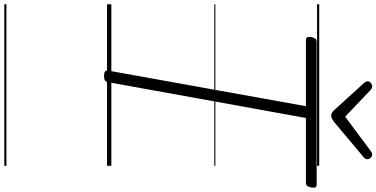

<svg xmlns="http://www.w3.org/2000/svg" viewBox="-450 -826 1755 895"><g transform="rotate(90 427.5 -378.5)"><path d="M333 14Q305 14 309 -5L475 -927H167Q157 -927 154 -933Q151 -939 153 -953Q156 -966 161 -971.5Q166 -977 176 -977H840Q850 -977 853 -971.5Q856 -966 854 -953Q852 -939 846.5 -933Q841 -927 831 -927H530L363 -5Q362 5 355 9.5Q348 14 333 14ZM700 -1236Q708 -1236 715 -1229Q722 -1222 722 -1214Q722 -1209 720.5 -1205.5Q719 -1202 715 -1198L547 -1057Q539 -1052 533 -1048.5Q527 -1045 519 -1045Q511 -1045 505.5 -1048.5Q500 -1052 494 -1058L365 -1200Q362 -1204 360.5 -1208Q359 -1212 359 -1215Q359 -1224 367.5 -1230Q376 -1236 383 -1236Q389 -1236 392.5 -1233.5Q396 -1231 401 -1227L524 -1110L681 -1227Q687 -1231 691 -1233.5Q695 -1236 700 -1236ZM0 469H753V479H0ZM0 -20H753V0H0ZM0 -505H753V-500H0ZM0 -989H753V-979H0Z"/></g></svg>

Font: Playwrite DE VA Guides
Style: Regular
Weight: 400
Designer: Veronika Burian, José Scaglione
Foundry: TypeTogether
Version: Version 1.003